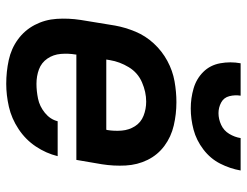

<svg xmlns="http://www.w3.org/2000/svg" viewBox="-108 -676 792 616"><g transform="rotate(90 288.0 -368.0)"><path d="M249 8Q285 8 322.5 -0.5Q360 -9 394 -31.5Q428 -54 450 -87Q472 -120 481 -157H369Q363 -133 342 -116Q321 -99 296.5 -94Q272 -89 249 -89Q224 -89 202.5 -97Q181 -105 168 -124Q155 -143 153 -167Q151 -191 155 -215V-217H493L507 -299Q513 -337 511 -375Q509 -413 493 -445.5Q477 -478 448 -499.5Q419 -521 382.5 -529.5Q346 -538 308 -538Q275 -538 241 -532Q207 -526 175.5 -509Q144 -492 119.5 -465.5Q95 -439 81.5 -406.5Q68 -374 62 -341L44 -231Q38 -192 40.5 -154Q43 -116 60 -83.5Q77 -51 106.5 -29.5Q136 -8 173 0Q210 8 249 8ZM396 -313H171L173 -325Q178 -356 195.5 -385Q213 -414 244 -427.5Q275 -441 306 -441Q330 -441 351.5 -432.5Q373 -424 385 -405Q397 -386 399 -362.5Q401 -339 397 -315ZM328 -584Q362 -584 396 -593Q430 -602 459.5 -624.5Q489 -647 505 -678.5Q521 -710 527 -744H423Q420 -725 409.5 -707.5Q399 -690 380.5 -681.5Q362 -673 343 -673Q325 -673 309 -681.5Q293 -690 288.5 -708Q284 -726 287 -744H183Q177 -711 183 -678.5Q189 -646 211 -624Q233 -602 264 -593Q295 -584 328 -584Z"/></g></svg>

Font: Iosevka Sparkle SmBdObl
Style: Regular
Weight: 600
Italic angle: -9°
Designer: Belleve Invis
Foundry: Belleve Invis
Version: Version 4.5.0; ttfautohint (v1.8.3)